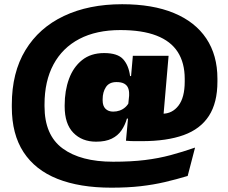

<svg xmlns="http://www.w3.org/2000/svg" viewBox="-20 -700 1082 910"><path d="M435.5 -28.5Q368.5 -28.5 327.5 -70.8Q286.5 -113 286.5 -195.5Q286.5 -196.5 286.5 -197Q286.5 -197.5 286.5 -198.2Q286.5 -199 286.5 -199.8Q286.5 -200.5 286.5 -201Q286.5 -270 307 -326Q327.5 -382 369 -415.2Q410.5 -448.5 473.5 -448.5Q537.5 -448.5 563.8 -419.2Q590 -390 596.5 -339.5H647.5L591.5 -240.5Q592 -244 592 -247Q592 -250 592 -253Q592.5 -270 587.2 -283Q582 -296 568.8 -303.5Q555.5 -311 532 -311Q497.5 -311 482 -287.2Q466.5 -263.5 466.5 -229.5Q466.5 -229 466.5 -228.2Q466.5 -227.5 466.5 -226.8Q466.5 -226 466.5 -225.5Q466.5 -225 466.5 -224Q466.5 -198 480 -184.5Q493.5 -171 516.5 -171Q532.5 -171 547 -176Q561.5 -181 573.5 -191.5Q585.5 -202 593.5 -218.5L633 -138H581.5Q572.5 -106.5 555.5 -81.8Q538.5 -57 509.5 -42.8Q480.5 -28.5 435.5 -28.5ZM577 -33 588.5 -157.5 585.5 -183 598 -304.5 600 -325.5 609 -428 609.5 -435.5H779L748 -74.5ZM709 -164Q717.5 -162 725.8 -161.5Q734 -161 749.5 -161Q796.5 -161 826 -199.5Q855.5 -238 855.5 -313.5Q855.5 -315.5 855.5 -317.8Q855.5 -320 855.5 -322.2Q855.5 -324.5 855.5 -326.5Q855.5 -402 822.5 -453.5Q789.5 -505 721.8 -531.2Q654 -557.5 550.5 -557.5Q436.5 -557.5 356.2 -515.5Q276 -473.5 233.5 -394.5Q191 -315.5 191 -204.5Q191 -204 191 -203Q191 -202 191 -201.2Q191 -200.5 191 -199.8Q191 -199 191 -198.2Q191 -197.5 191 -196.5Q191 -59.5 276.8 3.5Q362.5 66.5 516 66.5Q601.5 66.5 666.8 58.5Q732 50.5 788.8 35.2Q845.5 20 904.5 -0.5L869.5 134Q814.5 150.5 761 163Q707.5 175.5 646.5 182.5Q585.5 189.5 507.5 189.5Q358 189.5 252.5 147.8Q147 106 91.5 21Q36 -64 36 -192.5Q36 -193.5 36 -194.8Q36 -196 36 -197.2Q36 -198.5 36 -199.5Q36 -200.5 36 -201.8Q36 -203 36 -204Q36 -356 100.5 -462.2Q165 -568.5 282.8 -624.2Q400.5 -680 559 -680Q703.5 -680 804.2 -638.2Q905 -596.5 957.8 -517.5Q1010.5 -438.5 1010.5 -327Q1010.5 -325 1010.5 -322.8Q1010.5 -320.5 1010.5 -318.2Q1010.5 -316 1010.5 -313.5Q1010.5 -213 970.2 -150.8Q930 -88.5 850.5 -59.8Q771 -31 652.5 -31Q635 -31 617.2 -31Q599.5 -31 577 -33Z"/></svg>

Font: Anek Latin Expanded ExtraBold
Style: Regular
Weight: 800
Width: 7
Designer: Yesha Goshar
Foundry: Ek Type
Version: Version 1.003